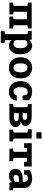

<svg xmlns="http://www.w3.org/2000/svg" viewBox="1752 -2554 1005 4548"><g transform="rotate(90 2254.0 -279.5)"><path d="M41.5 0V-85.4L117.7 -100.1V-427.7L41.5 -442.4V-528.3H653.3V-442.4L577.6 -427.7V-100.1L653.3 -85.4V0H373.5V-85.4L435.1 -100.1V-418H259.8V-100.1L321.3 -85.4V0Z M719.2 203.1V117.2L788.1 102.5V-427.7L711.9 -442.4V-528.3H918.9L925.8 -466.8Q949.2 -501 982.4 -519.5Q1015.6 -538.1 1061.5 -538.1Q1125.5 -538.1 1170.9 -503.2Q1216.3 -468.3 1240.5 -405.8Q1264.6 -343.3 1264.6 -259.8V-249.5Q1264.6 -171.4 1240.2 -113Q1215.8 -54.7 1170.2 -22.2Q1124.5 10.3 1060.5 10.3Q977.1 10.3 930.2 -50.3V102.5L999 117.2V203.1ZM1018.1 -99.1Q1072.8 -99.1 1097.4 -139.6Q1122.1 -180.2 1122.1 -249.5V-259.8Q1122.1 -334.5 1096.7 -380.9Q1071.3 -427.2 1017.1 -427.2Q957.5 -427.2 930.2 -376.5V-145Q957 -99.1 1018.1 -99.1Z M1586.4 10.3Q1507.8 10.3 1451.9 -23.9Q1396 -58.1 1366.2 -118.9Q1336.4 -179.7 1336.4 -258.8V-269Q1336.4 -347.7 1366.2 -408.4Q1396 -469.2 1451.9 -503.7Q1507.8 -538.1 1585.4 -538.1Q1663.6 -538.1 1719.5 -503.9Q1775.4 -469.7 1805.2 -408.9Q1835 -348.1 1835 -269V-258.8Q1835 -179.7 1805.2 -118.9Q1775.4 -58.1 1719.7 -23.9Q1664.1 10.3 1586.4 10.3ZM1586.4 -99.1Q1641.6 -99.1 1667.2 -143.1Q1692.9 -187 1692.9 -258.8V-269Q1692.9 -339.4 1667 -383.8Q1641.1 -428.2 1585.4 -428.2Q1529.8 -428.2 1504.4 -383.8Q1479 -339.4 1479 -269V-258.8Q1479 -186.5 1504.4 -142.8Q1529.8 -99.1 1586.4 -99.1Z M2148.4 10.3Q2072.3 10.3 2016.8 -23.9Q1961.4 -58.1 1931.6 -118.2Q1901.9 -178.2 1901.9 -256.3V-271Q1901.9 -348.6 1932.1 -408.9Q1962.4 -469.2 2017.6 -503.7Q2072.8 -538.1 2147.5 -538.1Q2218.3 -538.1 2270 -515.9Q2321.8 -493.7 2354 -464.4L2353 -313H2245.6L2226.6 -407.2Q2214.8 -418.9 2196.8 -426.3Q2178.7 -433.6 2160.2 -433.6Q2101.6 -433.6 2073 -390.4Q2044.4 -347.2 2044.4 -271V-256.3Q2044.4 -174.8 2075.2 -137Q2106 -99.1 2149.4 -99.1Q2187 -99.1 2209.7 -118.9Q2232.4 -138.7 2241.2 -174.8H2362.8L2364.3 -171.9Q2351.6 -87.4 2301.8 -38.6Q2252 10.3 2148.4 10.3Z M2441.9 0V-85.4L2518.1 -100.1V-427.7L2441.9 -442.4V-528.3H2738.8Q2844.2 -528.3 2903.1 -491.5Q2961.9 -454.6 2961.9 -383.8Q2961.9 -301.8 2867.2 -271Q2930.2 -258.8 2959.7 -226.1Q2989.3 -193.4 2989.3 -147.9Q2989.3 -75.7 2933.3 -37.8Q2877.4 0 2772.9 0ZM2660.2 -313H2742.7Q2819.3 -314 2819.3 -366.2Q2819.3 -419.4 2739.7 -419.4H2660.2ZM2660.2 -108.4H2772.5Q2846.7 -108.4 2846.7 -164.1Q2846.7 -190.9 2829.3 -205.6Q2812 -220.2 2772.9 -220.2H2660.2Z M3049.3 0V-85.4L3118.2 -100.1V-427.7L3042 -442.4V-528.3H3260.7V-100.1L3329.1 -85.4V0ZM3113.3 -640.1V-761.7H3260.7V-640.1Z M3499.5 0V-85.4L3575.2 -100.1V-419.4H3486.8L3481.4 -348.1H3372.1V-528.3H3923.8V-348.1H3814.5L3808.6 -419.4H3718.3V-100.1L3793.9 -85.4V0Z M4151.9 10.3Q4073.2 10.3 4026.9 -32Q3980.5 -74.2 3980.5 -147Q3980.5 -221.2 4040.8 -268.1Q4101.1 -314.9 4218.3 -314.9H4288.1V-354Q4288.1 -392.1 4265.9 -415.8Q4243.7 -439.5 4199.2 -439.5Q4176.3 -439.5 4158 -433.8Q4139.6 -428.2 4125 -418L4113.8 -348.1H4011.2L4009.3 -485.4Q4050.8 -508.8 4099.1 -523.4Q4147.5 -538.1 4207 -538.1Q4310.5 -538.1 4370.6 -489.7Q4430.7 -441.4 4430.7 -352.5V-134.8Q4430.7 -124 4430.9 -113.8Q4431.2 -103.5 4432.6 -93.3L4487.8 -85.4V0H4311Q4305.7 -13.7 4300.3 -29.3Q4294.9 -44.9 4292.5 -60.5Q4267.1 -28.3 4232.7 -9Q4198.2 10.3 4151.9 10.3ZM4189.9 -95.2Q4219.7 -95.2 4246.3 -108.6Q4272.9 -122.1 4288.1 -144V-227.5H4217.8Q4170.9 -227.5 4146.7 -206.1Q4122.6 -184.6 4122.6 -154.3Q4122.6 -126 4140.4 -110.6Q4158.2 -95.2 4189.9 -95.2Z"/></g></svg>

Font: Roboto Slab
Style: Bold
Weight: 700
Designer: Google
Version: Version 2.000; ttfautohint (v1.8.1.43-b0c9)